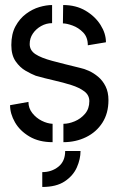

<svg xmlns="http://www.w3.org/2000/svg" viewBox="-20 -560 471 763"><path d="M148 183V124Q185 124 212 102.5Q239 81 239 40H300Q300 72 285.5 105Q271 138 237.5 160.5Q204 183 148 183ZM232 5V-68Q253 -68 277 -78Q301 -88 318 -108Q335 -128 335 -158Q335 -182 315 -197Q295 -212 263.5 -222Q232 -232 194.5 -240.5Q157 -249 122 -259Q104 -266 81.5 -279Q59 -292 42 -316.5Q25 -341 25 -381Q25 -425 41.5 -455.5Q58 -486 83.5 -505Q109 -524 136.5 -532Q164 -540 187 -540V-468Q164 -468 143.5 -456.5Q123 -445 110.5 -426.5Q98 -408 98 -385Q98 -360 120.5 -345Q143 -330 188 -318Q233 -306 299 -290Q314 -287 333 -278.5Q352 -270 370 -255Q388 -240 399.5 -217Q411 -194 411 -162Q411 -110 387 -72.5Q363 -35 322 -15Q281 5 232 5ZM189 5Q135 5 97 -17.5Q59 -40 39.5 -74Q20 -108 20 -142L93 -155Q93 -130 108.5 -110.5Q124 -91 146 -80Q168 -69 189 -68ZM329 -380Q329 -412 310.5 -431Q292 -450 268.5 -458.5Q245 -467 230 -467L231 -540Q282 -540 320 -517.5Q358 -495 379.5 -461Q401 -427 401 -392Z"/></svg>

Font: Stick No Bills
Style: Regular
Weight: 400
Version: Version 2.000